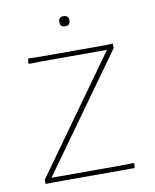

<svg xmlns="http://www.w3.org/2000/svg" viewBox="-75 -689 604 748"><g transform="rotate(-10 227.5 -315.0)"><path d="M71.8 -19H338.9L396 -20L399.9 -16.1L397 0H76.2L44.9 1V-16.1L371.1 -472.2H111.8L63 -471.2L60.1 -475.1L63 -492.2L118.2 -491.2H367.2L397.9 -492.2V-474.1ZM207 -610.8Q207 -630.9 227.1 -630.9Q247.1 -630.9 247.1 -610.8Q247.1 -590.8 227.1 -590.8Q207 -590.8 207 -610.8Z"/></g></svg>

Font: Datalegreya
Style: Thin
Weight: 250
Designer: Figs Lab
Foundry: Figs Lab
Version: Version 1.002;PS 001.002;hotconv 1.0.70;makeotf.lib2.5.58329